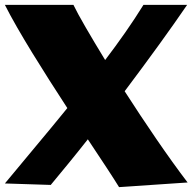

<svg xmlns="http://www.w3.org/2000/svg" viewBox="-26 -743 789 787"><path d="M743 5C662 -101 568 -240 485 -369C585 -502 677 -629 741 -723H562C515 -647 462 -572 405 -497C344 -597 295 -681 275 -723H-6C50 -612 153 -449 250 -300C165 -195 77 -92 -6 9L182 15C231 -44 283 -107 334 -172C392 -85 440 -12 462 24Z"/></svg>

Font: Galindo
Style: Regular
Weight: 400
Designer: Astigmatic (AOETI)
Foundry: Astigmatic (AOETI)
Version: Version 1.000